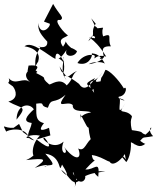

<svg xmlns="http://www.w3.org/2000/svg" viewBox="-22 -913 807 987"><path d="M230 -256C183 -235 177 -246 204 -280C154 -292 167 -333 164 -380C219 -388 175 -370 224 -359C243 -416 254 -373 315 -426C255 -342 325 -400 352 -373C348 -329 426 -349 446 -335C365 -323 401 -267 391 -327C439 -238 418 -265 453 -251C482 -294 440 -294 432 -313C433 -279 429 -175 476 -161C455 -206 440 -166 457 -207C420 -187 415 -129 380 -150C402 -94 367 -81 307 -158C340 -113 277 -113 305 -185C247 -133 179 -213 208 -204C241 -164 245 -133 166 -196L237 -217ZM48 -256C-3 -252 -13 -284 10 -236C14 -244 108 -269 128 -203C91 -203 135 -226 183 -216C118 -151 157 -59 170 -140C168 -162 180 -119 112 -90C218 -102 221 -95 157 -50C199 -66 244 -71 206 -54C226 -78 287 -38 211 -123C302 -111 276 -9 297 -67C345 7 313 -10 292 -40C341 -10 347 64 409 -5C329 30 379 14 359 54C391 -11 345 -10 354 -29C377 48 422 20 416 -8C459 -27 473 -23 520 -33C471 -32 445 -35 483 -4C493 -96 463 -37 417 -42C495 -128 459 -56 450 -116C517 -108 567 -46 539 -111C532 -55 577 -60 620 -121C625 -66 653 -84 573 -140C616 -61 568 -155 627 -80C635 -87 654 -128 651 -182C679 -170 693 -148 727 -175C722 -165 664 -220 655 -221C690 -160 654 -171 679 -170C731 -219 692 -199 765 -213C719 -261 793 -278 726 -221C693 -232 729 -234 656 -244C637 -321 675 -305 642 -329C607 -351 582 -323 623 -383C573 -300 601 -384 593 -408C657 -385 575 -402 589 -416C631 -420 632 -477 615 -458C588 -503 541 -552 520 -554C494 -493 502 -532 495 -495C439 -482 495 -520 513 -553C456 -461 430 -529 446 -445C510 -496 441 -513 462 -436C432 -485 397 -475 467 -512C430 -453 404 -451 384 -482C334 -521 287 -543 320 -501C282 -540 312 -613 302 -621C317 -541 301 -513 284 -572C335 -487 320 -526 374 -548C346 -530 356 -507 321 -474C286 -518 240 -476 231 -479C173 -527 245 -497 153 -543C186 -574 168 -579 125 -576C117 -540 109 -495 170 -543C150 -573 76 -541 133 -490C98 -521 58 -470 23 -511C35 -479 -1 -499 44 -469C62 -447 73 -404 21 -391C91 -351 122 -372 63 -298C64 -377 129 -387 152 -351C113 -315 92 -287 141 -281C136 -241 95 -205 155 -191L96 -234L76 -276ZM470 -791C437 -738 479 -745 432 -701C458 -754 477 -711 461 -717C406 -723 455 -735 524 -622C465 -639 460 -594 465 -622C473 -635 409 -642 376 -589C428 -570 456 -619 450 -639C469 -637 492 -633 517 -586C502 -597 454 -597 434 -583C525 -595 531 -656 490 -609C543 -614 464 -678 548 -675C527 -712 562 -747 508 -726C492 -780 534 -772 475 -767C497 -756 427 -820 492 -728L447 -819ZM234 -791C239 -773 185 -722 174 -795C176 -764 172 -752 221 -699C226 -649 148 -682 186 -672C167 -638 156 -619 160 -570C173 -606 216 -640 158 -581C188 -598 193 -661 104 -675C142 -707 227 -626 263 -610C261 -650 284 -648 308 -588C265 -641 269 -576 321 -658C303 -618 364 -616 374 -650C308 -702 298 -622 360 -655C288 -704 335 -718 302 -673C270 -718 314 -717 328 -732C317 -731 241 -820 288 -810C312 -822 282 -837 251 -893L204 -802Z"/></svg>

Font: Hussar Lance
Style: Regular
Weight: 700
Foundry: Cannot Into Space Fonts, PlusOne Fonts
Version: Version 2.27